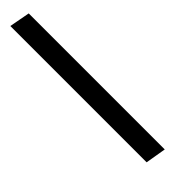

<svg xmlns="http://www.w3.org/2000/svg" viewBox="-36 -105 517 517"><g transform="rotate(45 222.0 153.5)"><path d="M-63 124H455L445 183H-74Z"/></g></svg>

Font: KoHo Medium
Style: Italic
Weight: 500
Italic angle: -10°
Designer: Cadson Demak & Katatrad Team
Foundry: Cadson Demak Co.,Ltd.
Version: Version 1.000